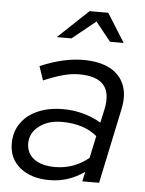

<svg xmlns="http://www.w3.org/2000/svg" viewBox="-52 -759 611 809"><g transform="rotate(5 253.0 -355.0)"><path d="M187 7Q110 7 63 -31Q16 -69 16 -133Q16 -182 41 -218.5Q66 -255 112 -275.5Q158 -296 220 -296Q264 -296 305.5 -284.5Q347 -273 380 -253L393 -312Q407 -380 377.5 -414Q348 -448 274 -448Q242 -448 206.5 -438.5Q171 -429 124 -409L104 -468Q156 -490 201 -500Q246 -510 286 -510Q354 -510 398 -487Q442 -464 459.5 -420.5Q477 -377 464 -317L397 0H326L335 -41Q301 -17 264.5 -5Q228 7 187 7ZM206 -50Q245 -50 280.5 -62.5Q316 -75 348 -101L368 -195Q311 -242 219 -242Q161 -242 123 -213Q85 -184 85 -140Q85 -98 117 -74Q149 -50 206 -50ZM166 -596 294 -717H373L449 -596H391L327 -676L228 -596Z"/></g></svg>

Font: Red Hat Display VF
Style: Italic
Weight: 300
Italic angle: -12°
Designer: Pentagram, MCKL
Foundry: Pentagram, MCKL
Version: Version 1.023